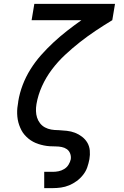

<svg xmlns="http://www.w3.org/2000/svg" viewBox="-20 -755 640 990"><path d="M208 215V131H252Q267 131 282 128Q297 125 311 116.5Q325 108 333.5 94Q342 80 345 66Q347 50 341.5 36Q336 22 324.5 14Q313 6 298 3Q283 0 267.5 0Q252 0 236.5 -1Q221 -2 206.5 -5Q192 -8 178 -12.5Q164 -17 151 -24Q138 -31 127 -40Q116 -49 106.5 -60Q97 -71 90.5 -83.5Q84 -96 79 -110Q74 -124 71.5 -138.5Q69 -153 68.5 -168.5Q68 -184 69.5 -199Q71 -214 74 -230V-232Q81 -275 97 -317Q113 -359 137 -397.5Q161 -436 191.5 -470.5Q222 -505 256 -536.5Q290 -568 326.5 -596.5Q363 -625 400 -651H143L157 -735H573L559 -651Q516 -625 474 -597Q432 -569 392.5 -538Q353 -507 315.5 -472Q278 -437 247.5 -396.5Q217 -356 196.5 -310.5Q176 -265 168 -218Q165 -200 165.5 -182.5Q166 -165 171 -149Q176 -133 186.5 -119.5Q197 -106 212 -98Q227 -90 244 -87Q261 -84 279 -84H281Q302 -83 324.5 -80.5Q347 -78 366.5 -70.5Q386 -63 403 -50Q420 -37 430.5 -19Q441 -1 443 21Q445 43 441 66Q437 87 430 107.5Q423 128 408.5 146.5Q394 165 375.5 178.5Q357 192 336.5 200.5Q316 209 294.5 212Q273 215 252 215Z"/></svg>

Font: Iosevka Etoile Medium
Style: Italic
Weight: 500
Italic angle: -9°
Designer: Belleve Invis
Foundry: Belleve Invis
Version: Version 22.1.2; ttfautohint (v1.8.4)